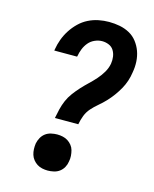

<svg xmlns="http://www.w3.org/2000/svg" viewBox="-113 -819 726 904"><g transform="rotate(15 250.0 -367.5)"><path d="M176 -240Q180 -262 185.5 -284.5Q191 -307 200 -328Q209 -349 223.5 -368.5Q238 -388 254 -405.5Q270 -423 287.5 -439.5Q305 -456 321 -474Q337 -492 349 -512.5Q361 -533 365 -555Q368 -573 365.5 -590Q363 -607 354.5 -620.5Q346 -634 330.5 -640.5Q315 -647 298 -647Q280 -647 262 -639Q244 -631 232 -616.5Q220 -602 213 -584.5Q206 -567 203 -549L202 -546H91L92 -552Q96 -577 105 -601.5Q114 -626 128.5 -648.5Q143 -671 162.5 -690Q182 -709 206 -721Q230 -733 255.5 -738Q281 -743 306 -743Q333 -743 358.5 -738Q384 -733 406 -721Q428 -709 443.5 -689Q459 -669 467.5 -645.5Q476 -622 477.5 -595.5Q479 -569 474 -542Q471 -520 464 -499Q457 -478 446 -458.5Q435 -439 421.5 -420.5Q408 -402 392 -385Q376 -368 358 -353Q340 -338 325 -321Q310 -304 302 -283Q294 -262 290 -240ZM207 8Q193 8 179.5 5Q166 2 155 -5Q144 -12 135.5 -22.5Q127 -33 123 -46Q119 -59 118.5 -73Q118 -87 120 -101Q123 -116 130.5 -129.5Q138 -143 150 -152Q162 -161 177.5 -164.5Q193 -168 207 -168Q221 -168 234.5 -165Q248 -162 259 -155Q270 -148 278.5 -137.5Q287 -127 290.5 -114Q294 -101 295 -87Q296 -73 293 -59Q291 -44 283.5 -30.5Q276 -17 264 -8Q252 1 236.5 4.5Q221 8 207 8Z"/></g></svg>

Font: Iosevka Custom
Style: Bold Italic
Weight: 700
Italic angle: -9°
Designer: Belleve Invis
Foundry: Belleve Invis
Version: Version 30.3.1; ttfautohint (v1.8.3)